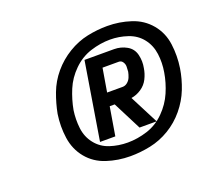

<svg xmlns="http://www.w3.org/2000/svg" viewBox="-88 -992 752 685"><g transform="rotate(-20 288.0 -649.5)"><path d="M299 -417Q337 -417 375.5 -425Q414 -433 449 -454Q484 -475 510.5 -507Q537 -539 551.5 -576Q566 -613 572 -651Q579 -697 573 -742Q567 -787 539 -820.5Q511 -854 468 -868Q425 -882 379 -882Q341 -882 303 -874Q265 -866 229.5 -844.5Q194 -823 167.5 -791.5Q141 -760 127 -722.5Q113 -685 106 -648Q99 -602 105.5 -557Q112 -512 139.5 -478.5Q167 -445 210 -431Q253 -417 299 -417ZM307 -466Q272 -466 240 -476.5Q208 -487 187.5 -513Q167 -539 163 -573Q159 -607 164 -641Q171 -679 186 -715Q201 -751 230.5 -780Q260 -809 297.5 -821Q335 -833 372 -833Q406 -833 438.5 -822Q471 -811 491 -785.5Q511 -760 515.5 -726Q520 -692 514 -657Q508 -620 492.5 -584Q477 -548 448 -519Q419 -490 381.5 -478Q344 -466 307 -466ZM214 -502H272L290 -610H309L364 -502H429L373 -611Q393 -614 411 -626Q429 -638 438.5 -657Q448 -676 451 -696Q456 -721 450 -746Q444 -771 422 -783.5Q400 -796 374 -796H262ZM298 -659 313 -748H375Q384 -748 389.5 -740Q395 -732 395 -722.5Q395 -713 394 -703Q392 -693 388 -683Q384 -673 375.5 -666Q367 -659 357 -659Z"/></g></svg>

Font: Iosevka Sparkle Extrabold
Style: Italic
Weight: 800
Italic angle: -9°
Designer: Belleve Invis
Foundry: Belleve Invis
Version: Version 4.5.0; ttfautohint (v1.8.3)